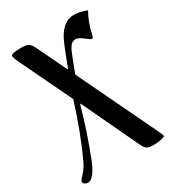

<svg xmlns="http://www.w3.org/2000/svg" viewBox="-185 -575 857 958"><g transform="rotate(-30 243.0 -96.0)"><path d="M11.7 268.1Q11.7 257.8 20.5 249Q51.3 218.3 66.9 186Q129.9 51.8 181.2 -114.3L45.4 -397Q24.4 -439.9 24.4 -451.2Q24.4 -465.8 78.6 -465.8Q112.3 -465.8 124.5 -459Q136.7 -452.1 147.9 -429.2L231 -256.3H233.4Q277.8 -374.5 293.9 -404.8Q333.5 -476.6 392.6 -476.6Q426.8 -476.6 466.8 -460.9Q437.5 -410.2 424.3 -348.1Q419.9 -327.1 413.1 -327.1Q405.8 -327.1 385.7 -343.8Q356.9 -367.2 340.3 -367.2Q326.2 -367.2 315.4 -358.2Q304.7 -349.1 293 -322.8Q281.2 -296.4 251 -214.8L465.8 233.4Q480.5 263.7 480.5 270.5Q480.5 275.9 460.2 280.5Q439.9 285.2 415.5 285.2Q388.2 285.2 377.2 278.8Q366.2 272.5 353.5 245.1L201.7 -75.7H198.7Q159.7 64.5 105 203.1Q101.1 212.9 95.5 224.4Q89.8 235.8 80.8 250.5Q71.8 265.1 60.3 274.7Q48.8 284.2 37.6 284.2Q28.3 284.2 20 279.3Q11.7 274.4 11.7 268.1Z"/></g></svg>

Font: Monomachus
Style: Medium
Weight: 500
Designer: Alexey Kryukov
Version: Version 1.0